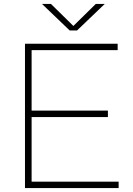

<svg xmlns="http://www.w3.org/2000/svg" viewBox="-20 -964 682 984"><path d="M108 0V-740H583V-707H142V-397H533V-364H142V-33H588V0ZM337 -808 195 -944H241L356 -831L471 -944H517L375 -808Z"/></svg>

Font: Encode Sans Expanded Thin
Style: Regular
Weight: 100
Width: 7
Designer: Multiple Designers
Foundry: Impallari Type
Version: Version 3.000; ttfautohint (v1.8.3) -l 8 -r 50 -G 200 -x 14 